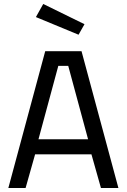

<svg xmlns="http://www.w3.org/2000/svg" viewBox="-20 -948 638 968"><path d="M22 0 208 -690H391L577 0H489L441 -170H157L109 0ZM174 -246H424L324 -616H274ZM376 -773 161 -862 198 -928 406 -826Z"/></svg>

Font: Cairo Play Medium
Style: Regular
Weight: 500
Version: Version 3.119